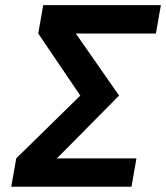

<svg xmlns="http://www.w3.org/2000/svg" viewBox="-20 -713 634 733"><path d="M22.9 0 42 -108.4 286.6 -348.1 126 -585 145 -693.4H594.2L575.2 -585H269.5L434.6 -348.1L197.3 -108.4H501L481.9 0Z"/></svg>

Font: Cascadia Code NF SemiBold
Style: Italic
Weight: 600
Italic angle: -10°
Monospace: yes
Designer: Aaron Bell
Foundry: Saja Typeworks
Version: Version 2404.023; ttfautohint (v1.8.4)